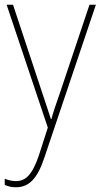

<svg xmlns="http://www.w3.org/2000/svg" viewBox="-20 -548 427 811"><path d="M8 -528 182 -9 144 109C116 191 88 217 47 217C30 217 16 213 0 207V233C16 240 30 243 47 243C103 243 138 206 167 119L385 -528H358L234 -158C218 -112 206 -78 197 -45H195C188 -68 178 -96 157 -160L35 -528Z"/></svg>

Font: Noto Sans Gujarati SemiCondensed Thin
Style: Regular
Weight: 100
Width: 4
Designer: Jelle Bosma - Monotype Design Team, Universal Thirst
Foundry: Monotype Imaging Inc.
Version: Version 2.106